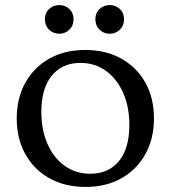

<svg xmlns="http://www.w3.org/2000/svg" viewBox="-20 -727 673 757"><path d="M317 10Q236 10 175 -24Q114 -58 80 -119Q46 -180 46 -260Q46 -340 80 -401Q114 -462 174.5 -496Q235 -530 316 -530Q397 -530 458 -496Q519 -462 553 -401.5Q587 -341 587 -260Q587 -180 553 -119Q519 -58 458.5 -24Q398 10 317 10ZM336 -42Q408 -42 449 -92Q490 -142 490 -234Q490 -305 466 -360Q442 -415 398.5 -447Q355 -479 297 -479Q225 -479 184 -428.5Q143 -378 143 -286Q143 -215 167 -160Q191 -105 234.5 -73.5Q278 -42 336 -42ZM413 -594Q389 -594 372.5 -610Q356 -626 356 -651Q356 -676 372.5 -691.5Q389 -707 413 -707Q436 -707 452.5 -691.5Q469 -676 469 -651Q469 -626 452.5 -610Q436 -594 413 -594ZM214 -594Q190 -594 173.5 -610Q157 -626 157 -651Q157 -676 173.5 -691.5Q190 -707 214 -707Q237 -707 253.5 -691.5Q270 -676 270 -651Q270 -626 253.5 -610Q237 -594 214 -594Z"/></svg>

Font: Hedvig Letters Serif 14pt
Style: Regular
Weight: 400
Designer: Alexander Örn & Tor Weibull
Foundry: Kanon Foundry
Version: Version 1.000; ttfautohint (v1.8.4.7-5d5b)